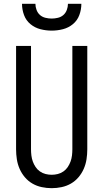

<svg xmlns="http://www.w3.org/2000/svg" viewBox="-20 -975 540 1003"><path d="M250 8Q224 8 198 2.5Q172 -3 149.5 -16Q127 -29 110 -49Q93 -69 82.5 -93Q72 -117 68 -143Q64 -169 64 -195V-735H142V-195Q142 -179 144 -162.5Q146 -146 151.5 -131Q157 -116 166 -102.5Q175 -89 188.5 -79.5Q202 -70 218 -66Q234 -62 250 -62Q266 -62 282 -66Q298 -70 311.5 -79.5Q325 -89 334 -102.5Q343 -116 348.5 -131Q354 -146 356 -162.5Q358 -179 358 -195V-735H436V-195Q436 -169 432 -143Q428 -117 417.5 -93Q407 -69 390 -49Q373 -29 350.5 -16Q328 -3 302 2.5Q276 8 250 8ZM250 -815Q220 -815 191 -822.5Q162 -830 139 -849Q116 -868 105.5 -896.5Q95 -925 95 -955H165Q165 -939 171 -923Q177 -907 189 -896.5Q201 -886 217.5 -882Q234 -878 250 -878Q266 -878 282.5 -882Q299 -886 311 -896.5Q323 -907 329 -923Q335 -939 335 -955H405Q405 -925 394.5 -896.5Q384 -868 361 -849Q338 -830 309 -822.5Q280 -815 250 -815Z"/></svg>

Font: Iosevka srxl
Style: Regular
Weight: 400
Monospace: yes
Designer: Belleve Invis
Foundry: Belleve Invis
Version: Version 33.0.1; ttfautohint (v1.8.3)